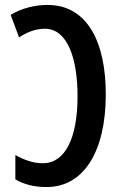

<svg xmlns="http://www.w3.org/2000/svg" viewBox="-20 -745 492 775"><path d="M168 10C317 10 407 -132 407 -364C407 -576 332 -725 172 -725C120 -725 68 -712 23 -685L57 -594C88 -615 124 -629 161 -629C254 -629 293 -506 293 -356C293 -186 242 -86 153 -86C113 -86 77 -100 42 -119V-21C78 0 119 10 168 10Z"/></svg>

Font: Noto Sans Display Condensed Medium
Style: Regular
Weight: 500
Width: 3
Designer: Monotype Design Team
Foundry: Monotype Imaging Inc.
Version: Version 1.900